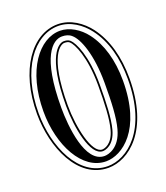

<svg xmlns="http://www.w3.org/2000/svg" viewBox="-128 -730 747 862"><g transform="rotate(-20 245.5 -299.0)"><path d="M243 43C340 43 468 -53 468 -303C468 -403 445 -492 394 -560C361 -603 309 -641 247 -641C124 -641 23 -503 23 -294C23 -134 97 43 243 43ZM243 35C105 35 31 -134 31 -294C31 -501 131 -633 247 -633C305 -633 355 -597 387 -555C437 -490 460 -402 460 -303C460 -56 334 35 243 35ZM243 12C320 12 437 -68 437 -303C437 -402 413 -483 369 -541C338 -582 292 -610 247 -610C148 -610 54 -492 54 -294C54 -132 130 12 243 12ZM247 -583C264 -583 280 -579 292 -568C323 -542 356 -456 356 -322C356 -230 353 -157 339 -106C317 -24 262 -13 244 -13C151 -13 135 -196 135 -283C135 -529 202 -583 247 -583ZM247 -560C224 -560 158 -524 158 -283C158 -181 184 -36 244 -36C256 -36 299 -44 317 -112C330 -161 333 -235 333 -322C333 -459 297 -533 277 -551C268 -559 257 -560 247 -560ZM247 -552C257 -552 265 -551 272 -545C289 -530 325 -458 325 -322C325 -235 322 -161 309 -114C292 -50 253 -44 244 -44C195 -44 166 -178 166 -283C166 -525 232 -552 247 -552Z"/></g></svg>

Font: Libertinus Serif Initials
Style: Regular
Weight: 400
Designer: Philipp H. Poll, Khaled Hosny
Foundry: Caleb Maclennan
Version: Version 7.050;RELEASE